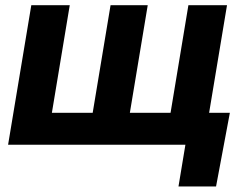

<svg xmlns="http://www.w3.org/2000/svg" viewBox="-20 -542 906 719"><path d="M97.2 -522.5H241.2L174.3 -119.6H327.1L394 -522.5H533.2L466.3 -119.6H618.7L685.5 -522.5H830.1L743.2 0H10.3ZM648.4 156.2 674.3 0H632.3L651.9 -119.6H840.8L789.1 156.2Z"/></svg>

Font: Inter 28pt
Style: Bold Italic
Weight: 700
Italic angle: -9.3988°
Designer: Rasmus Andersson
Foundry: rsms
Version: Version 4.001;git-66647c0bb